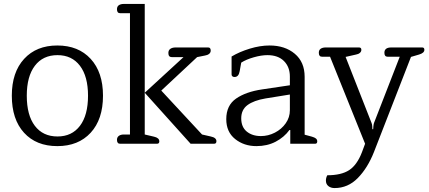

<svg xmlns="http://www.w3.org/2000/svg" viewBox="-20 -730 2180 975"><path d="M40 -244Q40 -363 102.5 -431Q165 -499 271 -499Q378 -499 440.5 -431Q503 -363 503 -244Q503 -124 440.5 -56Q378 12 271 12Q164 12 102 -56Q40 -124 40 -244ZM427 -244Q427 -342 386 -396Q345 -450 272 -450Q198 -450 157 -396Q116 -342 116 -244Q116 -145 157 -91Q198 -37 272 -37Q345 -37 386 -91Q427 -145 427 -244Z M574 -20Q574 -33 583.5 -40Q593 -47 609 -47H640V-663H590Q574 -663 574 -683Q574 -697 583.5 -703.5Q593 -710 609 -710H715V-47L762 -36Q789 -30 789 -12Q789 0 777 0H590Q574 0 574 -20ZM715 -259 912 -440H852Q835 -440 835 -461Q835 -475 845 -482Q855 -489 872 -489H1037Q1050 -489 1050 -473Q1050 -463 1042 -456.5Q1034 -450 1021 -448L981 -440L799 -270L1006 -47L1050 -37Q1079 -31 1079 -13Q1079 0 1067 0H948Z M1129 -125Q1129 -195 1179 -229.5Q1229 -264 1311 -276L1452 -297V-341Q1452 -390 1422 -420Q1392 -450 1338 -450Q1307 -450 1268.5 -439Q1230 -428 1205 -412L1197 -368Q1192 -339 1171 -339Q1164 -339 1160 -342.5Q1156 -346 1156 -352V-443Q1196 -467 1248.5 -483Q1301 -499 1349 -499Q1427 -499 1477 -457Q1527 -415 1527 -340V-46L1564 -36Q1578 -32 1584.5 -26.5Q1591 -21 1591 -12Q1591 0 1580 0H1454V-70H1450Q1423 -33 1380 -10.5Q1337 12 1282 12Q1219 12 1174 -24Q1129 -60 1129 -125ZM1452 -170V-250L1328 -230Q1269 -220 1237 -196.5Q1205 -173 1205 -129Q1205 -85 1233 -62Q1261 -39 1305 -39Q1342 -39 1376 -56.5Q1410 -74 1431 -104Q1452 -134 1452 -170Z M1635 187Q1635 173 1642 160Q1713 160 1753 134Q1793 108 1818 43L1834 0L1656 -442H1615Q1599 -442 1599 -462Q1599 -476 1608.5 -482.5Q1618 -489 1634 -489H1803Q1815 -489 1815 -477Q1815 -468 1807.5 -461.5Q1800 -455 1788 -453L1735 -441L1867 -105Q1870 -98 1870.5 -87.5Q1871 -77 1871 -74H1875Q1875 -77 1876 -88Q1877 -99 1879 -105L2010 -442H1948Q1932 -442 1932 -462Q1932 -489 1967 -489H2124Q2135 -489 2135 -477Q2135 -461 2108 -453L2067 -441L1879 42Q1847 123 1797 174Q1747 225 1679 225Q1660 225 1647.5 215Q1635 205 1635 187Z"/></svg>

Font: Maitree
Style: Regular
Weight: 400
Designer: CadsonDemak Team
Foundry: CadsonDemak
Version: Version 1.000